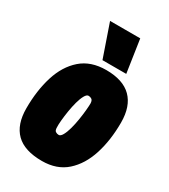

<svg xmlns="http://www.w3.org/2000/svg" viewBox="-195 -883 869 986"><g transform="rotate(30 240.0 -390.0)"><path d="M216 9Q112 9 62 -40.5Q12 -90 12 -186Q12 -291 38.5 -376Q65 -461 122 -511Q179 -561 270 -561Q370 -561 420 -511Q470 -461 470 -365Q470 -260 443 -175.5Q416 -91 360 -41Q304 9 216 9ZM224 -150Q235 -150 245 -168Q255 -186 262.5 -213.5Q270 -241 275 -272Q280 -303 282.5 -330Q285 -357 285 -373Q284 -390 275.5 -395.5Q267 -401 257 -401Q246 -401 236 -383Q226 -365 218.5 -337.5Q211 -310 206 -279Q201 -248 198.5 -221Q196 -194 197 -178Q197 -161 205.5 -155.5Q214 -150 224 -150ZM227 -595 160 -789H339L368 -595Z"/></g></svg>

Font: Georama Semi Condensed Black
Style: Italic
Weight: 900
Width: 4
Italic angle: -9°
Designer: Jean-Baptiste Levee
Foundry: Production Type
Version: Version 1.000